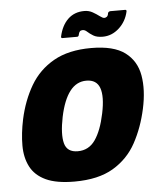

<svg xmlns="http://www.w3.org/2000/svg" viewBox="-48 -662 602 712"><g transform="rotate(-5 253.0 -305.5)"><path d="M201 8Q134 8 94.5 -10.5Q55 -29 37.5 -63Q20 -97 20 -142Q20 -187 31 -239Q46 -308 78 -362.5Q110 -417 165.5 -448.5Q221 -480 305 -480Q389 -480 431 -448.5Q473 -417 482.5 -362.5Q492 -308 477 -239Q462 -170 431.5 -114Q401 -58 345.5 -25Q290 8 201 8ZM223 -103Q264 -103 288 -137.5Q312 -172 325 -235Q338 -297 326.5 -329Q315 -361 277 -361Q240 -361 215.5 -329Q191 -297 178 -235Q165 -171 174 -137Q183 -103 223 -103ZM203 -526Q197 -526 198 -532Q207 -573 231 -596Q255 -619 292 -619Q309 -619 323 -611Q337 -603 347.5 -595Q358 -587 364 -587Q369 -587 373.5 -590.5Q378 -594 379 -603Q380 -607 383 -608.5Q386 -610 387 -610H443Q449 -610 448 -604Q440 -567 413 -542.5Q386 -518 352 -518Q330 -518 317 -526Q304 -534 296 -541.5Q288 -549 280 -549Q273 -549 269.5 -545.5Q266 -542 264 -533Q263 -526 257 -526Z"/></g></svg>

Font: Glory ExtraBold
Style: Italic
Weight: 800
Italic angle: -12°
Version: Version 1.011